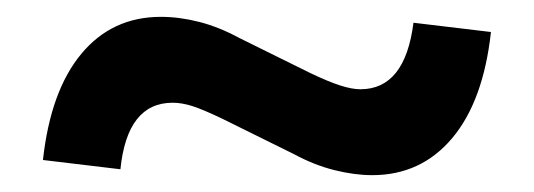

<svg xmlns="http://www.w3.org/2000/svg" viewBox="-20 -486 634 228"><path d="M123 -285 31 -296Q40 -378 76.5 -422Q113 -466 171 -466Q193 -466 216.5 -460Q240 -454 264 -441L349 -399Q370 -389 384 -384.5Q398 -380 408 -380Q461 -380 471 -459L563 -448Q554 -366 517 -322Q480 -278 422 -278Q401 -278 377 -284Q353 -290 329 -303L244 -345Q221 -356 208.5 -360Q196 -364 185 -364Q131 -364 123 -285Z"/></svg>

Font: Red Hat Display ExtraBold
Style: Regular
Weight: 800
Designer: Pentagram, MCKL
Foundry: Pentagram, MCKL
Version: Version 1.023